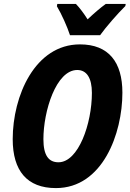

<svg xmlns="http://www.w3.org/2000/svg" viewBox="-20 -952 663 982"><path d="M338 -772H492C521 -813 584 -885 621 -921L623 -932H521C492 -911 462 -885 428 -853C410 -882 386 -914 368 -932H273L271 -920C295 -880 324 -815 338 -772ZM266 10C505 10 606 -269 606 -478C606 -634 536 -725 389 -725C159 -725 45 -462 45 -240C45 -79 118 10 266 10ZM279 -122C229 -122 202 -157 202 -240C202 -384 267 -594 375 -594C424 -594 450 -552 450 -477C450 -319 381 -122 279 -122Z"/></svg>

Font: Noto Sans Display SemiCondensed Extra
Style: Italic
Weight: 800
Width: 4
Italic angle: -12°
Designer: Monotype Design Team
Foundry: Monotype Imaging Inc.
Version: Version 1.900